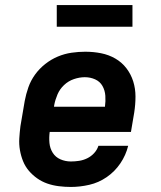

<svg xmlns="http://www.w3.org/2000/svg" viewBox="-20 -733 640 761"><path d="M261 8Q237 8 213 5Q189 2 167.5 -5.5Q146 -13 127.5 -26Q109 -39 94.5 -56Q80 -73 71.5 -94Q63 -115 59 -138Q55 -161 56.5 -185Q58 -209 61 -233L78 -333Q83 -360 92.5 -387Q102 -414 119 -437.5Q136 -461 159.5 -479.5Q183 -498 209.5 -509Q236 -520 263.5 -524Q291 -528 318 -528Q350 -528 380.5 -522Q411 -516 437 -501Q463 -486 481 -462.5Q499 -439 508 -410.5Q517 -382 517 -350.5Q517 -319 512 -287L499 -210H177Q174 -188 176 -166.5Q178 -145 189 -127.5Q200 -110 219.5 -101.5Q239 -93 261 -93Q277 -93 293.5 -95.5Q310 -98 325.5 -105.5Q341 -113 353 -126Q365 -139 370 -155H488Q479 -118 457 -85.5Q435 -53 403 -31Q371 -9 334 -0.5Q297 8 261 8ZM194 -310H396Q399 -332 397.5 -353.5Q396 -375 386 -392.5Q376 -410 357 -418.5Q338 -427 316 -427Q295 -427 273 -419.5Q251 -412 234 -396Q217 -380 208 -359Q199 -338 195 -317ZM205 -627V-713H505V-627Z"/></svg>

Font: Iosevka Etoile Oblique
Style: Bold
Weight: 700
Italic angle: -9°
Designer: Belleve Invis
Foundry: Belleve Invis
Version: Version 15.5.2; ttfautohint (v1.8.4)